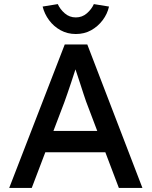

<svg xmlns="http://www.w3.org/2000/svg" viewBox="-20 -917 740 937"><path d="M25 0 296 -700H406L675 0H560L400 -422Q397 -429 388.5 -456Q380 -483 369 -516Q358 -549 349 -576.5Q340 -604 337 -612L360 -613Q354 -596 345.5 -570Q337 -544 327.5 -515Q318 -486 309 -460.5Q300 -435 294 -418L135 0ZM145 -174 185 -278H503L549 -174ZM188 -885 262 -897Q273 -872 296 -852Q319 -832 350 -832Q381 -832 404 -852Q427 -872 438 -897L512 -885Q504 -849 481 -818.5Q458 -788 425 -769.5Q392 -751 350 -751Q309 -751 275.5 -769.5Q242 -788 219.5 -818.5Q197 -849 188 -885Z"/></svg>

Font: Mach
Style: Regular
Weight: 400
Version: Version 1.002